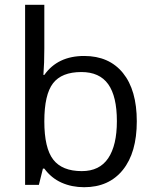

<svg xmlns="http://www.w3.org/2000/svg" viewBox="-20 -780 653 810"><path d="M335 -543.9Q440.4 -543.9 498.8 -471.9Q557.1 -399.9 557.1 -268.1Q557.1 -136.2 498.3 -63.2Q439.5 9.8 335 9.8Q282.7 9.8 239.5 -9.5Q196.3 -28.8 167 -68.8H161.1L144 0H85.9V-759.8H167V-575.2Q167 -513.2 163.1 -463.9H167Q223.6 -543.9 335 -543.9ZM323.2 -476.1Q240.2 -476.1 203.6 -428.5Q167 -380.9 167 -268.1Q167 -155.3 204.6 -106.7Q242.2 -58.1 325.2 -58.1Q399.9 -58.1 436.5 -112.5Q473.1 -167 473.1 -269Q473.1 -373.5 436.5 -424.8Q399.9 -476.1 323.2 -476.1Z"/></svg>

Font: f01836669
Style: Regular
Weight: 400
Foundry: Ascender Corporation
Version: Version 1.10